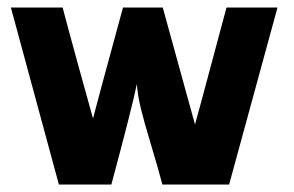

<svg xmlns="http://www.w3.org/2000/svg" viewBox="-20 -492 784 512"><path d="M9 -472H147Q160 -422 187 -324Q214 -226 228 -176Q237 -212 308 -472H414Q428 -420 457 -316Q486 -212 500 -160L517 -222L584 -472H720L591 0H413Q402 -42 383 -105Q364 -168 355.5 -203Q347 -238 345 -268Q332 -205 277 0H137Z"/></svg>

Font: Coval
Style: Black
Weight: 1000
Foundry: Context Ltd
Version: Version 001.000